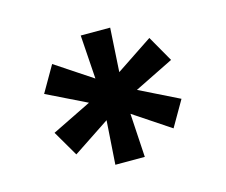

<svg xmlns="http://www.w3.org/2000/svg" viewBox="-68 -817 690 587"><g transform="rotate(-15 277.0 -523.5)"><path d="M230 -318.4 239.3 -457 123 -379.9 75.7 -460.9 201.2 -522.5 75.7 -584 123 -666 239.3 -588.9 230 -727.5H323.2L314.9 -588.9L430.7 -666L477.5 -584L353 -522.5L477.5 -460.9L430.7 -379.9L314.9 -457L323.2 -318.4Z"/></g></svg>

Font: Inter 18pt
Style: Bold
Weight: 700
Designer: Rasmus Andersson
Foundry: rsms
Version: Version 4.001;git-66647c0bb